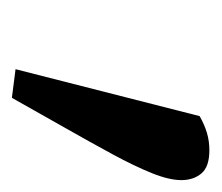

<svg xmlns="http://www.w3.org/2000/svg" viewBox="-66 -182 364 315"><g transform="rotate(-90 115.5 -24.0)"><path d="M160 -180 83 122Q69 130 55.5 134Q42 138 27 138Q0 138 -11 125Q-22 112 -22 92Q-22 72 -10.5 43.5Q1 15 20.5 -21Q40 -57 65 -101L113 -186Z"/></g></svg>

Font: Source Serif 4 18pt SemiBold
Style: Italic
Weight: 600
Italic angle: -12°
Designer: Frank Grießhammer
Foundry: Adobe Systems Incorporated
Version: Version 4.004;hotconv 1.0.116;makeotfexe 2.5.65601